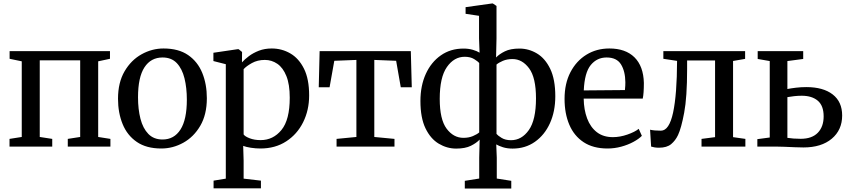

<svg xmlns="http://www.w3.org/2000/svg" viewBox="-20 -839 4866 1099"><path d="M34.5 0V-44L104.5 -55V-488L35 -502.5V-546.5H609.5V-502.5L542 -488V-55L612 -44V0H368V-44L439 -55V-493.5H207.5V-55L279 -44V0Z M655.5 -273.5Q655.5 -366.5 693 -430.8Q730.5 -495 790.2 -528.2Q850 -561.5 916 -561.5Q1002 -561.5 1056.8 -523.8Q1111.5 -486 1137.8 -421.5Q1164 -357 1164 -277Q1164 -183.5 1126.5 -119.2Q1089 -55 1029.2 -22Q969.5 11 903.5 11Q817.5 11 762.8 -26.8Q708 -64.5 681.8 -129Q655.5 -193.5 655.5 -273.5ZM910.5 -40.5Q976.5 -40.5 1013 -97.5Q1049.5 -154.5 1049.5 -268.5Q1049.5 -336 1036 -390.8Q1022.5 -445.5 992 -477.8Q961.5 -510 910.5 -510Q843.5 -510 806.8 -453.5Q770 -397 770 -282Q770 -214 784 -159.2Q798 -104.5 829 -72.5Q860 -40.5 910.5 -40.5Z M1749.5 -293Q1749.5 -208.5 1715.2 -139.5Q1681 -70.5 1618.2 -29.8Q1555.5 11 1470.5 11Q1444 11 1416.2 6.8Q1388.5 2.5 1372 -4L1374.5 80.5V183.5L1473.5 195V239H1202.5V195L1272.5 183.5V-471.5L1201.5 -489.5V-537L1340.5 -557.5H1346L1365.5 -541.5L1365 -482Q1380 -499 1404.5 -517.5Q1429 -536 1462 -548.8Q1495 -561.5 1535.5 -561.5Q1593 -561.5 1641.8 -533.2Q1690.5 -505 1720 -445.8Q1749.5 -386.5 1749.5 -293ZM1496 -496Q1454 -496 1421.8 -478Q1389.5 -460 1374.5 -443V-69.5Q1382 -58 1409 -47.5Q1436 -37 1472 -37Q1543.5 -37 1591 -95Q1638.5 -153 1638.5 -279.5Q1638.5 -356 1619.2 -403.8Q1600 -451.5 1567.5 -473.8Q1535 -496 1496 -496Z M1906.5 0V-44L2020 -55V-496L1893.5 -491L1866.5 -339.5H1804.5L1809.5 -546.5H2331.5L2337 -339.5H2274L2247.5 -491L2122.5 -496V-55L2238 -44V0Z M2640.5 240V196L2723 183V63.5L2725.5 -40Q2707.5 -20.5 2675.2 -4.5Q2643 11.5 2591 11.5Q2538.5 11.5 2491.5 -16.5Q2444.5 -44.5 2415.5 -104.5Q2386.5 -164.5 2386.5 -261Q2386.5 -348 2417.2 -415.8Q2448 -483.5 2503.5 -522.2Q2559 -561 2633 -561Q2662.5 -561 2686.8 -553.8Q2711 -546.5 2725 -537.5L2722 -619.5V-748.5L2645 -760V-798L2795.5 -819H2801L2822 -805V-619.5L2819.5 -510Q2838 -529.5 2870 -545.2Q2902 -561 2953.5 -561Q3006.5 -561 3053.5 -533Q3100.5 -505 3129.5 -444.8Q3158.5 -384.5 3158.5 -288Q3158.5 -201.5 3128 -134Q3097.5 -66.5 3042.2 -27.5Q2987 11.5 2914 11.5Q2883 11.5 2858.8 3.8Q2834.5 -4 2820.5 -12.5L2823.5 63.5V183L2906.5 196V240ZM2632.5 -50Q2663.5 -50 2687.2 -60.2Q2711 -70.5 2723 -81V-478Q2715.5 -487.5 2694 -500.8Q2672.5 -514 2640 -514Q2579 -514 2538 -455.2Q2497 -396.5 2497 -273Q2497 -155.5 2536.2 -102.8Q2575.5 -50 2632.5 -50ZM2905 -36.5Q2966 -36.5 3007 -94.5Q3048 -152.5 3048 -276Q3048 -395 3008.5 -448Q2969 -501 2913.5 -501Q2882.5 -501 2858.5 -490.8Q2834.5 -480.5 2822 -469.5V-72.5Q2829.5 -63 2851 -49.8Q2872.5 -36.5 2905 -36.5Z M3457.5 11Q3375.5 11 3320.8 -25Q3266 -61 3238.8 -125Q3211.5 -189 3211.5 -273Q3211.5 -361 3245.2 -425.8Q3279 -490.5 3336.8 -526Q3394.5 -561.5 3468 -561.5Q3560.5 -561.5 3611.8 -510.8Q3663 -460 3665.5 -364.5Q3665.5 -304 3659 -274.5H3321Q3322 -210.5 3340.8 -160.8Q3359.5 -111 3396.2 -82.5Q3433 -54 3488 -54Q3529 -54 3571.2 -68.8Q3613.5 -83.5 3636 -101.5L3654 -61.5Q3636.5 -43.5 3605.5 -26.8Q3574.5 -10 3536 0.5Q3497.5 11 3457.5 11ZM3321.5 -321.5 3557 -323.5Q3558.5 -334 3559 -347.8Q3559.5 -361.5 3559.5 -368Q3559 -431 3534.5 -470.5Q3510 -510 3452 -510Q3397 -510 3361.5 -466.8Q3326 -423.5 3321.5 -321.5Z M3752 6.5Q3737.5 6.5 3726 4.5Q3714.5 2.5 3707 0L3701 -96.5Q3724.5 -91 3763 -91Q3810.5 -91 3832.8 -194.8Q3855 -298.5 3855.5 -490.5L3777 -502.5V-546.5H4245V-502L4176 -490V-54L4246.5 -44V0H3995.5V-44L4073 -54V-493H3913V-443.5Q3913 -282.5 3896.2 -193.8Q3879.5 -105 3861 -66Q3846.5 -35 3821.8 -14.2Q3797 6.5 3752 6.5Z M4315 0V-42.5L4386 -52V-489.5L4317 -501.5V-546.5H4577.5V-501.5L4487 -489.5V-329.5Q4507 -333.5 4536 -337Q4565 -340.5 4595 -340.5Q4692 -340.5 4746.2 -298.5Q4800.5 -256.5 4800.5 -178Q4800.5 -95 4741 -45Q4681.5 5 4579 5Q4562 5 4531.2 3.8Q4500.5 2.5 4469.5 1.2Q4438.5 0 4421 0ZM4563 -44.5Q4627.5 -44.5 4661 -79Q4694.5 -113.5 4694.5 -173Q4694.5 -234 4661 -262.5Q4627.5 -291 4569 -291Q4547.5 -291 4525.2 -288.5Q4503 -286 4487 -283V-50Q4501.5 -47.5 4521.5 -46Q4541.5 -44.5 4563 -44.5Z"/></svg>

Font: Merriweather Text
Style: Regular
Weight: 400
Designer: Eben Sorkin
Foundry: Eben Sorkin
Version: Version 2.100; ttfautohint (v1.7.19-72a1) -l 8 -r 50 -G 200 